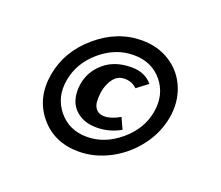

<svg xmlns="http://www.w3.org/2000/svg" viewBox="-86 -881 823 715"><g transform="rotate(20 325.0 -523.0)"><path d="M366 -758.5Q429.5 -758.5 478.2 -727Q527 -695.5 549 -641.2Q571 -587 560 -523.5Q548.5 -459.5 507.5 -405.5Q466.5 -351.5 406.8 -320Q347 -288.5 283.5 -288.5Q186.5 -288.5 129.8 -357.2Q73 -426 90 -523.5Q107 -620.5 188 -689.5Q269 -758.5 366 -758.5ZM294 -350.5Q364 -350.5 424.8 -401.5Q485.5 -452.5 498 -523.5Q510.5 -595 468.8 -645.8Q427 -696.5 355.5 -696.5Q284 -696.5 224.2 -645.8Q164.5 -595 152 -523.5Q139.5 -453.5 181.2 -402Q223 -350.5 294 -350.5ZM402.5 -582.5 446 -615.5Q417 -651 363 -651Q297 -651 255.5 -615.5Q214 -580 205 -529Q199 -493.5 208.2 -463.8Q217.5 -434 245.5 -414.8Q273.5 -395.5 316.5 -395.5Q365.5 -395.5 410.5 -420.5L390.5 -464.5Q356 -444.5 329 -444.5Q308.5 -444.5 297.5 -456.5Q286.5 -468.5 285.2 -486.5Q284 -504.5 287 -526Q293 -559 309.8 -580.5Q326.5 -602 354 -602Q383 -602 402.5 -582.5Z"/></g></svg>

Font: B612
Style: Regular
Weight: 700
Italic angle: -10°
Designer: Nicolas Chauveau, Thomas Paillot, Jonathan Favre-Lamarine, Jean-Luc Vinot
Foundry: AIRBUS
Version: Version 1.008